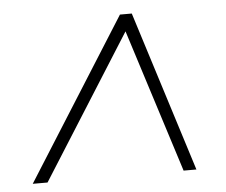

<svg xmlns="http://www.w3.org/2000/svg" viewBox="-42 -675 684 582"><g transform="rotate(-5 300.0 -384.0)"><path d="M35 -140 343 -628H379L533 -140H494L348 -599H370L80 -140Z"/></g></svg>

Font: Nunito Sans 12pt ExtraLight
Style: Italic
Weight: 200
Italic angle: -9°
Designer: Vernon Adams
Foundry: Vernon Adams
Version: Version 3.101;gftools[0.9.27]